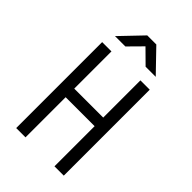

<svg xmlns="http://www.w3.org/2000/svg" viewBox="-276 -1051 1153 1153"><g transform="rotate(45 300.0 -475.0)"><path d="M98 0V-730H177V-414H423V-730H502V0H423V-341H177V0ZM127 -810 261 -950H338L473 -810H387L300 -896L215 -810Z"/></g></svg>

Font: Tiny Light
Style: Regular
Weight: 300
Monospace: yes
Designer: Philipp Nurullin, Konstantin Bulenkov
Foundry: JetBrains
Version: Version 2.251; ttfautohint (v1.8.4.7-5d5b)